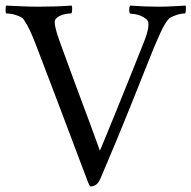

<svg xmlns="http://www.w3.org/2000/svg" viewBox="-28 -666 686 688"><path d="M107 -642Q139 -642 169.5 -643Q200 -644 229 -646Q231 -641 230.5 -630Q230 -619 227 -618Q224 -618 214.5 -617Q205 -616 194.5 -612.5Q184 -609 176 -602.5Q168 -596 168 -586Q168 -578 172 -561.5Q176 -545 185 -520Q193 -498 206.5 -461Q220 -424 236 -380.5Q252 -337 268.5 -293Q285 -249 298.5 -212.5Q312 -176 320.5 -152Q329 -128 330 -126Q332 -131 348.5 -170.5Q365 -210 388 -267Q411 -324 437.5 -389.5Q464 -455 486 -511Q493 -528 498.5 -546.5Q504 -565 504 -579Q504 -591 495.5 -598Q487 -605 476 -609.5Q465 -614 454.5 -615.5Q444 -617 439 -617Q435 -619 435 -630.5Q435 -642 439 -646Q466 -644 490 -643Q514 -642 541 -642Q558 -642 569.5 -642.5Q581 -643 591 -643.5Q601 -644 611.5 -644.5Q622 -645 637 -646Q639 -642 638 -630Q637 -618 635 -618Q632 -618 624 -617Q616 -616 606.5 -613Q597 -610 587.5 -605.5Q578 -601 572 -593Q568 -588 561.5 -577Q555 -566 548.5 -552Q542 -538 535.5 -523Q529 -508 523 -494Q496 -427 474 -371.5Q452 -316 430.5 -263Q409 -210 386 -154.5Q363 -99 334 -31Q326 -11 316.5 -4.5Q307 2 297 2Q294 2 291.5 -4.5Q289 -11 287 -14Q262 -79 240.5 -137Q219 -195 197 -252.5Q175 -310 152 -371Q129 -432 102 -502Q91 -531 80.5 -554Q70 -577 57 -596Q53 -602 44.5 -606Q36 -610 26 -613Q16 -616 7 -617Q-2 -618 -6 -618Q-7 -618 -7.5 -622Q-8 -626 -8 -631Q-8 -636 -7.5 -640.5Q-7 -645 -6 -646Q11 -645 24.5 -644.5Q38 -644 50.5 -643.5Q63 -643 76.5 -642.5Q90 -642 107 -642Z"/></svg>

Font: Vermiglione
Style: Regular
Weight: 400
Version: Version 1.000